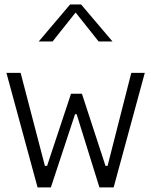

<svg xmlns="http://www.w3.org/2000/svg" viewBox="-20 -818 660 838"><path d="M70 -500 176 -94H185.5L290 -409H337.5L440.5 -94H449.5L553 -500H612L476 0H414L314.5 -319.5H307.5L202 0H144L8 -500ZM286 -798.5H334L471 -637H410.5L296 -781H324L209.5 -637H149Z"/></svg>

Font: Monaspace Neon Var ExtraLight
Style: Regular
Weight: 200
Designer: Riley Cran and the Lettermatic Team
Version: Version 1.200 (Monaspace Neon Var)